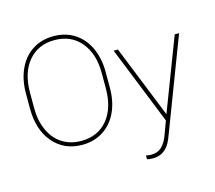

<svg xmlns="http://www.w3.org/2000/svg" viewBox="-126 -878 1396 1247"><g transform="rotate(-15 572.0 -254.0)"><path d="M601.1 -408.7C601.1 -408.7 601.1 -408.7 601.1 -408.7C601.1 -469.7 589.8 -523.9 567.9 -571.8C545.9 -619.1 514.2 -656.2 473.6 -682.1C432.6 -708 385.7 -720.7 332.5 -720.7C332.5 -720.7 332.5 -720.7 332.5 -720.7C279.8 -720.7 232.9 -708 192.4 -682.1C151.4 -656.2 120.1 -619.1 98.1 -571.8C76.2 -524.4 64.9 -469.7 64.9 -408.7C64.9 -408.7 64.9 -306.2 64.9 -306.2C64.9 -306.2 64.9 -306.2 64.9 -306.2C64.9 -209.5 89.8 -132.8 139.2 -75.7C188.5 -18.6 253.4 9.8 333.5 9.8C333.5 9.8 333.5 9.8 333.5 9.8C386.7 9.8 433.6 -3.4 474.1 -29.3C514.6 -55.2 546.4 -91.8 568.4 -139.2C590.3 -186.5 601.1 -240.7 601.1 -302.2C601.1 -302.2 601.1 -408.7 601.1 -408.7ZM574.7 -306.2C574.7 -306.2 574.7 -306.2 574.7 -306.2C574.7 -216.8 553.2 -146 509.8 -94.2C466.3 -42.5 407.7 -16.6 333.5 -16.6C333.5 -16.6 333.5 -16.6 333.5 -16.6C284.7 -16.6 242.2 -28.3 205.6 -51.8C168.9 -75.2 141.1 -108.9 121.6 -152.3C101.6 -195.8 91.8 -245.6 91.8 -302.2C91.8 -302.2 91.8 -406.2 91.8 -406.2C91.8 -406.2 91.8 -406.2 91.8 -406.2C91.8 -495.1 113.8 -565.4 157.2 -617.2C200.7 -668.5 259.3 -694.3 332.5 -694.3C332.5 -694.3 332.5 -694.3 332.5 -694.3C406.7 -694.3 465.8 -668.5 509.3 -616.7C552.7 -564.5 574.7 -495.6 574.7 -409.7C574.7 -409.7 574.7 -306.2 574.7 -306.2ZM715.8 -528.3C715.8 -528.3 687 -528.3 687 -528.3C687 -528.3 897.5 -2.9 897.5 -2.9C897.5 -2.9 865.2 84.5 865.2 84.5C865.2 84.5 865.2 84.5 865.2 84.5C852.1 121.1 835.9 147 817.9 163.1C799.8 179.2 776.9 187.5 749 187.5C749 187.5 749 187.5 749 187.5C735.8 187.5 723.6 186 713.4 183.1C713.4 183.1 713.9 208 713.9 208C713.9 208 713.9 208 713.9 208C721.2 211.4 733.9 213.4 752.9 213.4C752.9 213.4 752.9 213.4 752.9 213.4C811.5 213.4 853.5 182.6 878.9 121.1C878.9 121.1 890.6 91.8 890.6 91.8C890.6 91.8 1127 -528.3 1127 -528.3C1127 -528.3 1097.7 -528.3 1097.7 -528.3C1097.7 -528.3 915 -50.8 915 -50.8C915 -50.8 911.6 -41 911.6 -41C911.6 -41 715.8 -528.3 715.8 -528.3Z"/></g></svg>

Font: WOX
Style: Regular
Weight: 500
Designer: Google
Foundry: ""
Version: ""